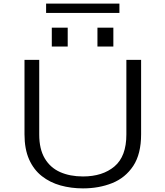

<svg xmlns="http://www.w3.org/2000/svg" viewBox="-20 -1031 915 1062"><path d="M439 11Q373.5 11 315 -5.2Q256.5 -21.5 211.5 -56.8Q166.5 -92 141 -149.2Q115.5 -206.5 115.5 -288.5V-700H197V-287Q197 -206.5 227.5 -155Q258 -103.5 312.5 -79.2Q367 -55 439 -55Q547.5 -55 613.2 -110.5Q679 -166 679 -287V-700H760.5V-288.5Q760.5 -179 717 -113.2Q673.5 -47.5 600.5 -18.2Q527.5 11 439 11ZM266.5 -878H354.5V-773.5H266.5ZM519 -878H607V-773.5H519ZM235 -959.5V-1011H640.5V-959.5Z"/></svg>

Font: Trispace SemiExpanded Light
Style: Regular
Weight: 300
Width: 6
Designer: Tyler Finck
Foundry: Etcetera Type Company
Version: Version 1.210; ttfautohint (v1.8.3)